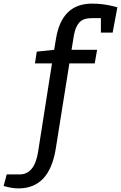

<svg xmlns="http://www.w3.org/2000/svg" viewBox="-134 -800 668 1060"><path d="M423 -700H374Q325 -700 303.5 -675.5Q282 -651 274 -605L261 -525H402L389 -450H249L174 20Q139 240 -31 240Q-66 240 -101 230L-114 227L-97 163H-26Q56 163 76 40L153 -450H59L69 -515L165 -525L175 -585Q206 -780 374 -780Q436 -780 494 -765L514 -760L488 -620H423Z"/></svg>

Font: Bitter
Style: Italic
Weight: 400
Italic angle: -9°
Designer: Sol Matas
Foundry: Sol Matas
Version: Version 1.001